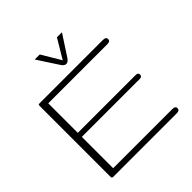

<svg xmlns="http://www.w3.org/2000/svg" viewBox="-194 -864 1003 1003"><g transform="rotate(-45 307.5 -362.0)"><path d="M564 -17.1Q564 -9.8 561 -6.3Q558.1 -2.9 553 -1.5Q547.9 0 541.5 0Q535.2 0 527.8 0H82Q74.7 0 71 -0.2Q67.4 -0.5 65.4 -2.2Q63.5 -3.9 63.2 -7.3Q63 -10.7 63 -17.1V-525.9Q63 -533.2 63.2 -536.9Q63.5 -540.5 64.9 -542Q66.4 -543.5 70.1 -543.7Q73.7 -543.9 81.1 -543.9H526.9Q534.2 -543.9 540.5 -543.9Q546.9 -543.9 552 -542.5Q557.1 -541 560.1 -537.6Q563 -534.2 563 -526.9Q563 -521 560.1 -517.8Q557.1 -514.6 552 -513.2Q546.9 -511.7 540.5 -511.7Q534.2 -511.7 526.9 -511.7H104.5V-293.5H513.7Q521 -293.5 527.3 -293.5Q533.7 -293.5 538.8 -292.5Q543.9 -291.5 546.9 -288.3Q549.8 -285.2 549.8 -279.3Q549.8 -272 546.9 -268.8Q543.9 -265.6 538.8 -264.4Q533.7 -263.2 527.3 -263.4Q521 -263.7 513.7 -263.7H104.5V-32.2H527.8Q535.2 -32.2 541.5 -32.2Q547.9 -32.2 553 -30.8Q558.1 -29.3 561 -26.1Q564 -22.9 564 -17.1ZM316.9 -617.2 380.4 -723.6H417.5L342.8 -608.9Q330.1 -590.3 316.9 -590.3Q302.7 -590.3 291 -608.9L216.3 -723.6H253.4Z"/></g></svg>

Font: Gruppo
Style: Regular
Weight: 400
Foundry: Vernon Adams
Version: Version 1.000